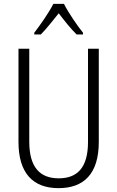

<svg xmlns="http://www.w3.org/2000/svg" viewBox="-20 -1060 609 997"><path d="M312 -1040H257C235 -996 189 -930 158 -890V-881H192C220 -909 255 -954 285 -991C314 -953 347 -911 378 -881H411V-890C384 -923 335 -994 312 -1040ZM493 -323V-807H437V-323C437 -189 381 -134 285 -134C187 -134 132 -192 132 -324V-807H76V-323C76 -162 150 -83 284 -83C414 -83 493 -156 493 -323Z"/></svg>

Font: Noto Sans Kannada UI Condensed Light
Style: Regular
Weight: 300
Width: 3
Designer: Jelle Bosma - Monotype Design Team
Foundry: Monotype Imaging Inc.
Version: Version 2.005